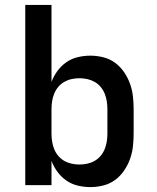

<svg xmlns="http://www.w3.org/2000/svg" viewBox="-20 -755 640 783"><path d="M348 8Q323 8 297.5 2Q272 -4 251 -18.5Q230 -33 214.5 -54Q199 -75 190 -99V0H83V-735H190V-421Q199 -445 214.5 -466Q230 -487 251 -501.5Q272 -516 297.5 -522Q323 -528 348 -528Q375 -528 401 -521.5Q427 -515 448.5 -499.5Q470 -484 485.5 -461.5Q501 -439 510 -414Q519 -389 522 -363Q525 -337 525 -310V-210Q525 -183 522 -157Q519 -131 510 -106Q501 -81 485.5 -58.5Q470 -36 448.5 -20.5Q427 -5 401 1.5Q375 8 348 8ZM304 -84Q320 -84 336 -87.5Q352 -91 366 -99Q380 -107 390.5 -119.5Q401 -132 407 -147Q413 -162 415.5 -178Q418 -194 418 -210V-310Q418 -326 415.5 -342Q413 -358 407 -373Q401 -388 390.5 -400.5Q380 -413 366 -421Q352 -429 336 -432.5Q320 -436 304 -436Q288 -436 272 -432.5Q256 -429 242 -421Q228 -413 217.5 -400.5Q207 -388 201 -373Q195 -358 192.5 -342Q190 -326 190 -310V-210Q190 -194 192.5 -178Q195 -162 201 -147Q207 -132 217.5 -119.5Q228 -107 242 -99Q256 -91 272 -87.5Q288 -84 304 -84Z"/></svg>

Font: Iosevka Semibold Extended
Style: Regular
Weight: 600
Width: 7
Monospace: yes
Designer: Belleve Invis
Foundry: Belleve Invis
Version: Version 32.5.0; ttfautohint (v1.8.4)